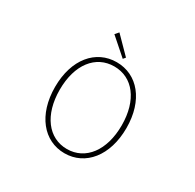

<svg xmlns="http://www.w3.org/2000/svg" viewBox="-197 -1147 1394 1374"><g transform="rotate(30 500.0 -460.0)"><path d="M500 13C672 13 795 -136 795 -365C795 -594 672 -739 500 -739C328 -739 205 -594 205 -365C205 -136 328 13 500 13ZM500 -22C347 -22 244 -157 244 -365C244 -573 347 -704 500 -704C653 -704 756 -573 756 -365C756 -157 653 -22 500 -22ZM524 -781 540 -800 409 -933 384 -904Z"/></g></svg>

Font: Harano Aji Gothic TW ExtraLight
Style: Regular
Weight: 250
Foundry: Masamichi Hosoda
Version: HaranoAjiGothicTW-ExtraLight version 20230610;ttx 4.39.4